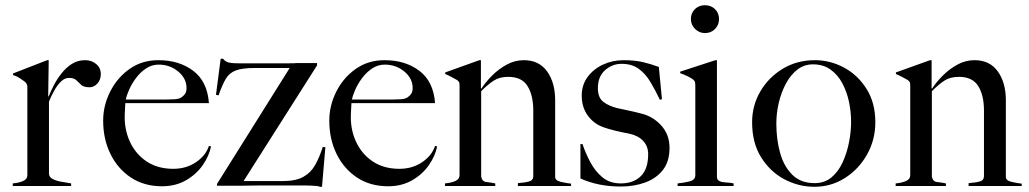

<svg xmlns="http://www.w3.org/2000/svg" viewBox="-20 -714 3951 737"><path d="M29 0V-10Q52 -12 68.5 -19Q85 -26 85 -42V-380Q85 -394 72.5 -402.5Q60 -411 54 -415Q48 -419 42 -421.5Q36 -424 30 -426V-432L161 -483H167L165 -344H167Q174 -362 186 -385.5Q198 -409 215.5 -431.5Q233 -454 255.5 -468.5Q278 -483 307 -483Q332 -483 349.5 -468Q367 -453 367 -430Q367 -408 354 -393.5Q341 -379 324 -379Q302 -379 292 -388Q282 -397 273 -406Q264 -415 245 -415Q228 -415 213.5 -400.5Q199 -386 187.5 -365Q176 -344 168 -324V-48Q168 -34 183 -26.5Q198 -19 218 -16Q238 -13 253 -10V0Z M602 1Q533 1 482.5 -32.5Q432 -66 404 -123Q376 -180 376 -251Q376 -309 403 -362.5Q430 -416 477.5 -449.5Q525 -483 588 -483Q668 -483 722 -442Q776 -401 782 -318H461L459 -278Q456 -220 478 -171.5Q500 -123 542.5 -94.5Q585 -66 645 -66Q695 -66 732.5 -91.5Q770 -117 782 -154L790 -152Q783 -116 758.5 -80.5Q734 -45 694 -22Q654 1 602 1ZM463 -332H618Q633 -332 650 -333Q667 -334 676 -340Q685 -346 690.5 -354Q696 -362 696 -376Q696 -413 664 -439.5Q632 -466 589 -466Q563 -466 541 -451.5Q519 -437 502.5 -415Q486 -393 476 -370.5Q466 -348 463 -332Z M1207 3Q1206 1 1196 0Q1186 -1 1174 -1.5Q1162 -2 1156 -2H1045Q1007 -2 972 -2Q936 -1 899 -1H813V-8L1092 -453H957Q910 -453 885 -443.5Q860 -434 846.5 -411Q833 -388 819 -348L809 -350L827 -488L836 -489Q842 -480 853.5 -475.5Q865 -471 895 -471Q905 -471 928 -471Q951 -471 981 -471Q1011 -471 1040 -471Q1069 -471 1091 -471Q1113 -471 1120 -472Q1154 -472 1197 -472V-463L915 -19H1066Q1116 -19 1145 -35.5Q1174 -52 1190.5 -82Q1207 -112 1219 -150L1229 -149L1216 3Z M1470 1Q1401 1 1350.5 -32.5Q1300 -66 1272 -123Q1244 -180 1244 -251Q1244 -309 1271 -362.5Q1298 -416 1345.5 -449.5Q1393 -483 1456 -483Q1536 -483 1590 -442Q1644 -401 1650 -318H1329L1327 -278Q1324 -220 1346 -171.5Q1368 -123 1410.5 -94.5Q1453 -66 1513 -66Q1563 -66 1600.5 -91.5Q1638 -117 1650 -154L1658 -152Q1651 -116 1626.5 -80.5Q1602 -45 1562 -22Q1522 1 1470 1ZM1331 -332H1486Q1501 -332 1518 -333Q1535 -334 1544 -340Q1553 -346 1558.5 -354Q1564 -362 1564 -376Q1564 -413 1532 -439.5Q1500 -466 1457 -466Q1431 -466 1409 -451.5Q1387 -437 1370.5 -415Q1354 -393 1344 -370.5Q1334 -348 1331 -332Z M1688 0V-10Q1711 -12 1727.5 -19Q1744 -26 1744 -42V-386Q1744 -394 1742.5 -398Q1741 -402 1734 -407Q1725 -412 1713 -418.5Q1701 -425 1689 -430V-436L1820 -483H1826V-375L1828 -374Q1844 -399 1869 -424Q1894 -449 1925 -466Q1956 -483 1991 -483Q2049 -483 2080 -440Q2111 -397 2111 -329V-35Q2111 -21 2132.5 -16Q2154 -11 2172 -9V0H1968V-11Q1995 -13 2011 -17.5Q2027 -22 2027 -38V-290Q2027 -348 2005 -383.5Q1983 -419 1931 -419Q1898 -419 1876 -405Q1854 -391 1827 -364V-36Q1831 -17 1846 -15.5Q1861 -14 1881 -10V0Z M2363 2Q2276 2 2208 -29V-161H2216Q2228 -125 2246.5 -90.5Q2265 -56 2293 -33Q2321 -10 2363 -10Q2411 -10 2439.5 -37.5Q2468 -65 2468 -122Q2468 -153 2448.5 -173.5Q2429 -194 2395 -201Q2368 -206 2343 -212Q2318 -218 2298 -225Q2260 -238 2236.5 -270Q2213 -302 2213 -347Q2213 -388 2235.5 -418.5Q2258 -449 2294.5 -466Q2331 -483 2374 -483Q2416 -483 2448 -475.5Q2480 -468 2509 -457L2521 -333L2513 -331Q2494 -371 2475 -402Q2456 -433 2430 -451Q2404 -469 2366 -469Q2330 -469 2302.5 -444.5Q2275 -420 2275 -376Q2275 -339 2296 -323Q2317 -307 2349 -299Q2359 -297 2377.5 -293Q2396 -289 2414 -285Q2432 -281 2442 -278Q2487 -267 2518.5 -232Q2550 -197 2550 -146Q2550 -94 2524.5 -61.5Q2499 -29 2456.5 -13.5Q2414 2 2363 2Z M2686 -587Q2664 -587 2648 -603Q2632 -619 2632 -641Q2632 -664 2647.5 -679Q2663 -694 2686 -694Q2709 -694 2724.5 -679Q2740 -664 2740 -641Q2740 -618 2724.5 -602.5Q2709 -587 2686 -587ZM2581 0V-10Q2603 -12 2626 -17.5Q2649 -23 2649 -42V-385Q2649 -393 2647.5 -399Q2646 -405 2639 -410Q2620 -423 2591 -433V-439L2726 -483H2732V-36Q2732 -23 2742.5 -18.5Q2753 -14 2768 -13.5Q2783 -13 2796 -10V0Z M3106 3Q3046 3 2991.5 -25.5Q2937 -54 2902 -109.5Q2867 -165 2867 -245Q2867 -309 2898.5 -363Q2930 -417 2984.5 -450Q3039 -483 3108 -483Q3167 -483 3220 -454.5Q3273 -426 3306.5 -372.5Q3340 -319 3340 -245Q3340 -177 3308 -120.5Q3276 -64 3223 -30.5Q3170 3 3106 3ZM3107 -11Q3145 -11 3171.5 -33Q3198 -55 3214.5 -91Q3231 -127 3239 -168Q3247 -209 3247 -246Q3247 -284 3239 -322.5Q3231 -361 3213.5 -394Q3196 -427 3168 -447Q3140 -467 3101 -467Q3067 -467 3041 -447Q3015 -427 2997 -393.5Q2979 -360 2969.5 -320Q2960 -280 2960 -239Q2960 -179 2974.5 -127Q2989 -75 3021.5 -43Q3054 -11 3107 -11Z M3418 0V-10Q3441 -12 3457.5 -19Q3474 -26 3474 -42V-386Q3474 -394 3472.5 -398Q3471 -402 3464 -407Q3455 -412 3443 -418.5Q3431 -425 3419 -430V-436L3550 -483H3556V-375L3558 -374Q3574 -399 3599 -424Q3624 -449 3655 -466Q3686 -483 3721 -483Q3779 -483 3810 -440Q3841 -397 3841 -329V-35Q3841 -21 3862.5 -16Q3884 -11 3902 -9V0H3698V-11Q3725 -13 3741 -17.5Q3757 -22 3757 -38V-290Q3757 -348 3735 -383.5Q3713 -419 3661 -419Q3628 -419 3606 -405Q3584 -391 3557 -364V-36Q3561 -17 3576 -15.5Q3591 -14 3611 -10V0Z"/></svg>

Font: Mulat Addis
Style: Regular
Weight: 400
Designer: Fasil fikreab
Version: Version 1.001; ttfautohint (v1.8.3)